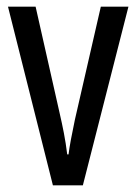

<svg xmlns="http://www.w3.org/2000/svg" viewBox="-20 -557 410 577"><path d="M139 0 4 -537H87L159 -218Q166 -188 172 -157Q178 -126 182 -93H186Q188 -110 193 -137Q198 -164 205 -197L283 -537H366L229 0Z"/></svg>

Font: Noto Sans Sinhala ExtraCondensed
Style: Regular
Weight: 400
Width: 2
Designer: Jelle Bosma - Monotype Design Team
Foundry: Monotype Imaging Inc.
Version: Version 2.006; ttfautohint (v1.8.4.7-5d5b)